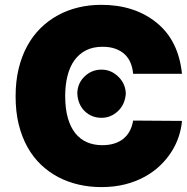

<svg xmlns="http://www.w3.org/2000/svg" viewBox="-20 -757 766 787"><path d="M394.9 9.9Q347.7 9.9 303.3 -0.2Q258.9 -10.3 219.8 -30.5Q180.8 -50.8 148.4 -81.5Q116.1 -112.2 92.9 -153.6Q69.6 -195 56.6 -247.5Q43.7 -300.1 44 -363.6Q44 -424.4 56.5 -475.7Q68.9 -527 91.6 -568.5Q114.3 -610.1 146.1 -641.5Q177.9 -672.9 217 -694.2Q256 -715.6 301 -726.4Q345.9 -737.2 394.9 -737.2Q532 -737.2 622.2 -663.7Q712 -590.9 725.9 -454.5H525.6Q523.8 -478.3 515.4 -498.8Q507.1 -519.2 491.7 -533.9Q476.2 -548.7 453.5 -557Q430.8 -565.3 400.6 -565.3Q361.5 -565.3 332.7 -550.8Q304 -536.2 285 -509.8Q266 -483.3 256.6 -446Q247.2 -408.7 247.2 -363.6Q247.2 -311.8 258 -273.8Q268.8 -235.8 288.7 -210.9Q308.6 -186.1 336.6 -174Q364.7 -161.9 399.1 -161.9Q427.2 -161.9 449.2 -169Q471.2 -176.1 486.9 -189.3Q502.5 -202.4 512.3 -221.1Q522 -239.7 525.6 -262.8L725.9 -261.4Q723.4 -230.1 712.9 -198Q702.4 -165.8 683.4 -135.7Q664.4 -105.5 636.9 -79Q609.4 -52.6 573.5 -32.7Q537.6 -12.8 492.9 -1.4Q448.2 9.9 394.9 9.9ZM396.3 -274.1Q355.8 -274.1 327.8 -300.8Q299.4 -328.1 296.9 -373.6Q297.2 -414.8 326.3 -443.2Q355.5 -471.6 396.3 -471.6Q435 -471.6 464.5 -443.2Q494.3 -414.4 495.7 -373.6Q492.5 -328.5 463.1 -301.1Q433.9 -274.1 396.3 -274.1Z"/></svg>

Font: Linik Sans Black
Style: Regular
Weight: 900
Designer: Fonts by Rasmus Andersson / Changes by Cristiano Sobral with parts from Marc Monis
Foundry: rsms
Version: Version 3.020; ttfautohint (v1.6)